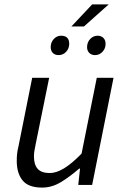

<svg xmlns="http://www.w3.org/2000/svg" viewBox="-20 -839 568 871"><path d="M398 0H335L343 -74H339Q299 -39 257.5 -13.5Q216 12 171 12Q109 12 82.5 -20.5Q56 -53 56 -109Q56 -126 57.5 -141Q59 -156 64 -176L126 -486H203L142 -186Q138 -166 136 -154Q134 -142 134 -129Q134 -92 151 -73Q168 -54 206 -54Q235 -54 270 -75Q305 -96 350 -142L419 -486H495ZM398 -819H473L361 -719H304ZM246 -589Q229 -589 219.5 -599Q210 -609 210 -625Q210 -647 224 -662Q238 -677 257 -677Q294 -677 294 -640Q294 -619 280 -604Q266 -589 246 -589ZM411 -589Q395 -589 385 -599Q375 -609 375 -625Q375 -647 389 -662Q403 -677 423 -677Q439 -677 449 -667Q459 -657 459 -640Q459 -619 445 -604Q431 -589 411 -589Z"/></svg>

Font: mr_Source Sans Pro
Style: Italic
Weight: 400
Italic angle: -11°
Designer: Paul D. Hunt
Foundry: Adobe Systems Incorporated
Version: Version 1.036;July 10, 2024;FontCreator 11.5.0.2430 64-bit